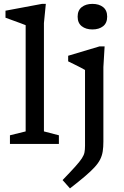

<svg xmlns="http://www.w3.org/2000/svg" viewBox="-20 -760 655 1014"><path d="M212 -66 291 -45.5V0H32.5V-45.5L115.5 -66V-627Q109 -630 91 -636.5Q73 -643 50.8 -651.2Q28.5 -659.5 9 -666.5V-703.5L201.5 -739.5H222L212 -638ZM468 -604.5Q433.5 -604.5 411.8 -621.5Q390 -638.5 390 -672Q390 -705.5 411.8 -722.5Q433.5 -739.5 468 -739.5Q503 -739.5 524.5 -722.5Q546 -705.5 546 -672Q546 -638.5 524.5 -621.5Q503 -604.5 468 -604.5ZM429 -390.5Q423.5 -394 408.2 -402Q393 -410 374.2 -419.2Q355.5 -428.5 340 -436V-465.5L505.5 -515H532.5L526 -405.5V-12Q526 17 522.5 39.5Q519 62 509 82Q499 102 479.2 123.5Q459.5 145 428 171.8Q396.5 198.5 349.5 235L310.5 191Q353.5 146.5 377.5 119.8Q401.5 93 412.5 76Q423.5 59 426.2 44.5Q429 30 429 9.5Z"/></svg>

Font: Newsreader 7pt
Style: Regular
Weight: 400
Designer: Hugues Gentile
Foundry: Production Type
Version: Version 1.003